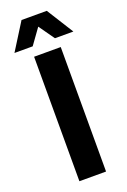

<svg xmlns="http://www.w3.org/2000/svg" viewBox="-190 -973 681 1029"><g transform="rotate(-20 150.0 -459.0)"><path d="M74 0V-710H226V0ZM-18 -765 78 -918H222L318 -765H213L150 -854L86 -765Z"/></g></svg>

Font: Geist
Style: Bold
Weight: 400
Designer: Basement.studio, Andrés Briganti, Mateo Zaragoza
Foundry: Basement.studio, Vercel, Andrés Briganti, Guido Ferreyra, Mateo Zaragoza
Version: Version 1.401